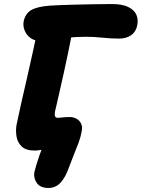

<svg xmlns="http://www.w3.org/2000/svg" viewBox="-20 -733 701 950"><path d="M220 197Q179 197 162 172Q145 147 150 119Q153 106 160 82.5Q167 59 176 33Q185 7 195 -11L239 -16Q235 -8 219 -1.5Q203 5 184 8.5Q165 12 152 12Q108 12 87 -8.5Q66 -29 61.5 -59Q57 -89 62 -116Q70 -156 83.5 -215.5Q97 -275 113 -344.5Q129 -414 144.5 -485Q160 -556 172 -619L345 -625Q342 -598 334 -556.5Q326 -515 316 -467Q306 -419 295.5 -371.5Q285 -324 275.5 -283Q266 -242 260 -214.5Q254 -187 252 -181Q251 -173 251 -167Q251 -161 252.5 -157.5Q254 -154 257.5 -152Q261 -150 266 -150Q272 -150 280 -151Q288 -152 299.5 -153Q311 -154 325 -154Q343 -154 358.5 -145.5Q374 -137 381.5 -121Q389 -105 384 -82Q379 -54 368.5 -26Q358 2 346 31Q334 60 322 93Q304 145 279.5 171Q255 197 220 197ZM171 -532Q148 -532 129.5 -546Q111 -560 102 -582Q93 -604 97 -627Q105 -665 133.5 -682.5Q162 -700 225 -705Q240 -706 273 -707.5Q306 -709 350 -710Q394 -711 441.5 -712Q489 -713 533 -713Q585 -713 614.5 -698.5Q644 -684 654.5 -660.5Q665 -637 659 -608Q653 -576 629 -559Q605 -542 569 -542Q530 -542 487.5 -546.5Q445 -551 408 -551Q358 -551 311 -546.5Q264 -542 227 -537Q190 -532 171 -532Z"/></svg>

Font: Shantell Sans ExtraBold
Style: Italic
Weight: 800
Italic angle: -11°
Designer: Stephen Nixon, Anya Danilova, Shantell Martin
Foundry: Arrow Type
Version: Version 1.011;[c5ecc13dd]